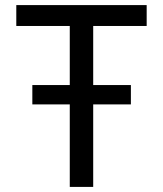

<svg xmlns="http://www.w3.org/2000/svg" viewBox="-20 -734 640 754"><path d="M346 -632V-400H494V-324H346V0H254V-324H107V-400H254V-632H44V-714H556V-632Z"/></svg>

Font: Noto Sans Mono UI
Style: Regular
Weight: 400
Monospace: yes
Designer: Monotype Design team
Foundry: Monotype Imaging Inc.
Version: Version 1.000